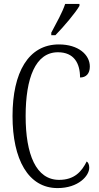

<svg xmlns="http://www.w3.org/2000/svg" viewBox="-20 -951 506 981"><path d="M242 -784V-771H263C307 -816 366 -886 386 -921V-931H313C298 -886 271 -839 242 -784ZM274 10C381 10 436 -53 436 -94C436 -109 431 -121 423 -126C397 -74 360 -32 282 -32C164 -32 111 -162 111 -358C111 -552 161 -684 276 -684C358 -684 389 -628 389 -555C420 -555 439 -575 439 -611C439 -671 381 -724 281 -724C125 -724 44 -581 44 -358C44 -137 124 10 274 10Z"/></svg>

Font: Noto Serif Devanagari ExtraCondensed Light
Style: Regular
Weight: 300
Width: 2
Designer: Universal Thirst, Indian Type Foundry and the Monotype Design Team
Foundry: Monotype Imaging Inc.
Version: Version 2.004